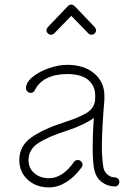

<svg xmlns="http://www.w3.org/2000/svg" viewBox="-20 -795 569 835"><path d="M499 -4Q499 4 493.5 10Q488 16 481 16Q449 16 423.5 -2.5Q398 -21 390 -57Q383 -89 383 -158Q383 -212 388 -282Q347 -252 272 -227Q190 -201 147 -173Q104 -145 104 -99Q104 -64 129 -42Q154 -20 193 -20Q252 -20 302 -91Q307 -99 319 -99Q327 -99 333 -93Q339 -87 339 -79Q339 -73 335 -67Q304 -25 267.5 -2.5Q231 20 193 20Q137 20 100.5 -13.5Q64 -47 64 -99Q64 -161 117.5 -198Q171 -235 259 -263Q319 -282 353.5 -302Q388 -322 393 -355L394 -366V-379Q394 -422 363.5 -447.5Q333 -473 272 -473Q221 -473 184.5 -455Q148 -437 131 -402Q129 -397 124 -394Q119 -391 114 -391Q106 -391 99.5 -397Q93 -403 93 -411Q93 -437 122 -460.5Q151 -484 193 -498.5Q235 -513 272 -513Q346 -513 390 -475.5Q434 -438 434 -378V-362Q423 -228 423 -160Q423 -104 430 -65Q434 -47 448 -35.5Q462 -24 477 -24Q486 -24 492.5 -18.5Q499 -13 499 -4ZM392 -677Q398 -669 398 -664Q398 -656 392 -650Q386 -644 378 -644Q370 -644 364 -650L290 -726L216 -650Q210 -644 202 -644Q194 -644 188 -650Q182 -656 182 -664Q182 -669 188 -677L273 -766Q281 -775 290 -775Q298 -775 307 -766Z"/></svg>

Font: Tsukimi Rounded Light
Style: Regular
Weight: 300
Designer: Takashi Funayama
Foundry: Takashi Funayama
Version: Version 1.032; ttfautohint (v1.8.3)